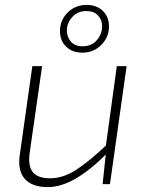

<svg xmlns="http://www.w3.org/2000/svg" viewBox="-20 -752 599 784"><path d="M152 -482 101 -127Q94 -73 114.5 -48.5Q135 -24 185 -24Q238 -24 291 -58.5Q344 -93 415 -160L418 -127Q350 -58 289.5 -23Q229 12 175 12Q110 12 80.5 -22.5Q51 -57 61 -121L112 -482ZM497 -482 429 0H399L413 -132L411 -147L457 -482ZM333 -732Q375 -732 400 -707.5Q425 -683 425 -644Q425 -600 393.5 -568.5Q362 -537 317 -537Q275 -537 250 -561.5Q225 -586 225 -625Q225 -670 256.5 -701Q288 -732 333 -732ZM333 -707Q297 -707 275 -682.5Q253 -658 253 -628Q253 -601 269.5 -582Q286 -563 317 -563Q354 -563 375.5 -588Q397 -613 397 -645Q397 -671 380 -689Q363 -707 333 -707Z"/></svg>

Font: Exo 2 ExtraLight
Style: Italic
Weight: 250
Italic angle: -8°
Designer: Natanael Gama
Foundry: Natanael Gama
Version: Version 2.010